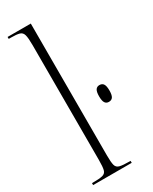

<svg xmlns="http://www.w3.org/2000/svg" viewBox="-198 -807 678 853"><g transform="rotate(-30 140.5 -380.0)"><path d="M8 0V-10H11Q46 -10 62 -14Q78 -18 82 -33.5Q86 -49 86 -84V-674Q86 -710 81.5 -726Q77 -742 62.5 -746Q48 -750 21 -750H8V-760H127V-84Q127 -49 131 -33.5Q135 -18 151 -14Q167 -10 201 -10H206V0ZM254 -285Q241 -285 234.5 -295Q228 -305 228 -328Q228 -351 234.5 -361Q241 -371 254 -371Q268 -371 274.5 -361Q281 -351 281 -328Q281 -305 274.5 -295Q268 -285 254 -285Z"/></g></svg>

Font: Noto Serif Display ExtraCondensed ExtraLight
Style: Regular
Weight: 200
Width: 2
Designer: Monotype Design Team
Foundry: Monotype Imaging Inc.
Version: Version 2.009